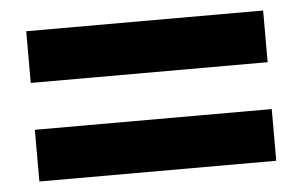

<svg xmlns="http://www.w3.org/2000/svg" viewBox="-36 -563 720 457"><g transform="rotate(-5 324.0 -334.5)"><path d="M41 -390.5V-514H607V-390.5ZM41 -155V-278.5H607V-155Z"/></g></svg>

Font: Geologica Roman ExtraBold
Style: Regular
Weight: 800
Designer: Sindre Bremnes, Frode Helland
Foundry: Monokrom Skriftforlag AS
Version: Version 1.010;gftools[0.9.28]